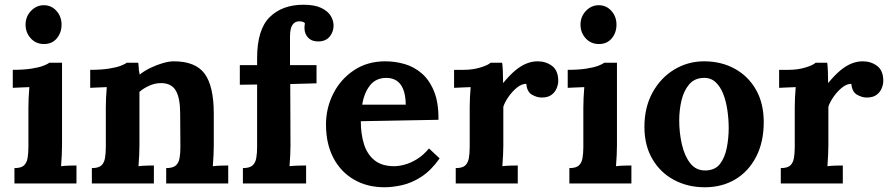

<svg xmlns="http://www.w3.org/2000/svg" viewBox="-20 -775 3757 811"><path d="M41 -65Q69 -65 81 -76Q93 -87 96.5 -107.5Q100 -128 100 -154V-320Q100 -338 101 -361.5Q102 -385 104 -407Q88 -406 66.5 -405.5Q45 -405 34 -404V-480Q80 -480 112 -485Q144 -490 162.5 -497Q181 -504 188 -510H242V-161Q242 -147 241 -121.5Q240 -96 238 -73Q254 -75 273.5 -75.5Q293 -76 303 -76V0H41ZM166 -589Q132 -589 110 -613Q88 -637 88 -671Q88 -705 111 -729Q134 -753 165 -753Q197 -753 218.5 -729Q240 -705 240 -671Q240 -637 220 -613Q200 -589 166 -589Z M368 0V-65Q396 -65 408 -76Q420 -87 423.5 -107.5Q427 -128 427 -154V-322Q427 -340 428 -362.5Q429 -385 431 -407Q415 -406 393.5 -405.5Q372 -405 361 -404V-480Q407 -480 439 -485Q471 -490 489.5 -497Q508 -504 515 -510H564Q566 -497 566 -491Q566 -485 566.5 -479.5Q567 -474 570 -460Q590 -476 616 -488.5Q642 -501 668 -508.5Q694 -516 714 -516Q806 -516 844.5 -463.5Q883 -411 883 -295V-161Q883 -147 882 -121.5Q881 -96 879 -73Q896 -75 915 -75.5Q934 -76 944 -76V0H682V-65Q710 -65 722.5 -76Q735 -87 738.5 -107.5Q742 -128 742 -154L741 -296Q741 -361 722.5 -392.5Q704 -424 660 -424Q635 -424 610.5 -413Q586 -402 569 -387Q569 -373 569 -358.5Q569 -344 569 -330V-161Q569 -147 568 -121.5Q567 -96 565 -73Q581 -75 600.5 -75.5Q620 -76 630 -76V0Z M1066 -529Q1066 -650 1119 -702.5Q1172 -755 1262 -755Q1309 -755 1337 -741.5Q1365 -728 1377 -708Q1389 -688 1389 -667Q1389 -641 1373 -621Q1357 -601 1327 -600Q1298 -599 1282 -615.5Q1266 -632 1266 -657Q1266 -662 1266.5 -667Q1267 -672 1268 -677Q1263 -682 1256.5 -683.5Q1250 -685 1245 -685Q1229 -685 1220 -675.5Q1211 -666 1208 -652Q1205 -638 1205 -623V-500H1317V-423L1206 -420L1207 -163Q1207 -149 1206 -122.5Q1205 -96 1203 -73Q1220 -75 1241.5 -75.5Q1263 -76 1273 -76V0H1006V-65Q1034 -65 1046.5 -76Q1059 -87 1062.5 -107.5Q1066 -128 1066 -154V-418L993 -417V-500H1066Z M1604 16Q1531 16 1475 -16.5Q1419 -49 1388 -108.5Q1357 -168 1357 -249Q1357 -319 1388 -380Q1419 -441 1475.5 -478.5Q1532 -516 1607 -516Q1649 -516 1689 -504.5Q1729 -493 1761.5 -465Q1794 -437 1813.5 -389Q1833 -341 1832 -269L1504 -263Q1504 -209 1517.5 -166Q1531 -123 1562 -98Q1593 -73 1645 -73Q1665 -73 1690.5 -80Q1716 -87 1742.5 -103.5Q1769 -120 1792 -148L1837 -106Q1801 -55 1760 -28.5Q1719 -2 1678.5 7Q1638 16 1604 16ZM1510 -333H1694Q1693 -375 1682.5 -399.5Q1672 -424 1654 -435Q1636 -446 1612 -446Q1568 -446 1543 -414.5Q1518 -383 1510 -333Z M1905 -65Q1933 -65 1945 -76Q1957 -87 1960.5 -107.5Q1964 -128 1964 -154V-322Q1964 -340 1965 -362.5Q1966 -385 1968 -407Q1952 -406 1930.5 -405.5Q1909 -405 1898 -404V-480H1938Q1977 -480 2009.5 -490Q2042 -500 2052 -510H2101Q2103 -500 2104 -472.5Q2105 -445 2105 -424Q2132 -457 2156 -477Q2180 -497 2203.5 -506.5Q2227 -516 2251 -516Q2286 -516 2312 -496.5Q2338 -477 2338 -433Q2338 -418 2331 -401.5Q2324 -385 2309 -374Q2294 -363 2268 -363Q2248 -363 2227 -375Q2206 -387 2203 -421Q2183 -421 2163 -404.5Q2143 -388 2127.5 -365.5Q2112 -343 2106 -324V-161Q2106 -147 2105 -121.5Q2104 -96 2102 -73Q2118 -75 2137.5 -75.5Q2157 -76 2167 -76V0H1905Z M2385 -65Q2413 -65 2425 -76Q2437 -87 2440.5 -107.5Q2444 -128 2444 -154V-320Q2444 -338 2445 -361.5Q2446 -385 2448 -407Q2432 -406 2410.5 -405.5Q2389 -405 2378 -404V-480Q2424 -480 2456 -485Q2488 -490 2506.5 -497Q2525 -504 2532 -510H2586V-161Q2586 -147 2585 -121.5Q2584 -96 2582 -73Q2598 -75 2617.5 -75.5Q2637 -76 2647 -76V0H2385ZM2510 -589Q2476 -589 2454 -613Q2432 -637 2432 -671Q2432 -705 2455 -729Q2478 -753 2509 -753Q2541 -753 2562.5 -729Q2584 -705 2584 -671Q2584 -637 2564 -613Q2544 -589 2510 -589Z M2957 16Q2885 16 2827 -15Q2769 -46 2735.5 -103.5Q2702 -161 2702 -239Q2702 -322 2736.5 -384.5Q2771 -447 2828.5 -481.5Q2886 -516 2954 -516Q3026 -516 3083 -485Q3140 -454 3173 -396.5Q3206 -339 3206 -259Q3206 -175 3174 -113Q3142 -51 3086 -17.5Q3030 16 2957 16ZM2961 -55Q3001 -56 3021.5 -83Q3042 -110 3050 -151Q3058 -192 3058 -234Q3058 -271 3052.5 -309Q3047 -347 3035 -378Q3023 -409 3002.5 -428Q2982 -447 2952 -446Q2913 -445 2890.5 -418Q2868 -391 2858.5 -350.5Q2849 -310 2849 -266Q2849 -215 2860 -166Q2871 -117 2895.5 -85.5Q2920 -54 2961 -55Z M3278 -65Q3306 -65 3318 -76Q3330 -87 3333.5 -107.5Q3337 -128 3337 -154V-322Q3337 -340 3338 -362.5Q3339 -385 3341 -407Q3325 -406 3303.5 -405.5Q3282 -405 3271 -404V-480H3311Q3350 -480 3382.5 -490Q3415 -500 3425 -510H3474Q3476 -500 3477 -472.5Q3478 -445 3478 -424Q3505 -457 3529 -477Q3553 -497 3576.5 -506.5Q3600 -516 3624 -516Q3659 -516 3685 -496.5Q3711 -477 3711 -433Q3711 -418 3704 -401.5Q3697 -385 3682 -374Q3667 -363 3641 -363Q3621 -363 3600 -375Q3579 -387 3576 -421Q3556 -421 3536 -404.5Q3516 -388 3500.5 -365.5Q3485 -343 3479 -324V-161Q3479 -147 3478 -121.5Q3477 -96 3475 -73Q3491 -75 3510.5 -75.5Q3530 -76 3540 -76V0H3278Z"/></svg>

Font: Lora
Style: Weight 700
Weight: 700
Designer: Olga Karpushina, Alexei Vanyashin (Cyrillic)
Foundry: Cyreal
Version: Version 3.001